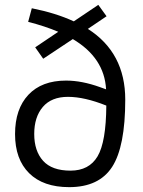

<svg xmlns="http://www.w3.org/2000/svg" viewBox="-20 -762 588 791"><path d="M342 -643Q496 -545 496 -351.5Q496 -158 442 -74.5Q388 9 265 9Q158 9 100 -48.5Q42 -106 42 -209.5Q42 -313 97 -371.5Q152 -430 252 -430Q317 -430 392 -403L417 -394Q410 -524 280 -601L158 -520L125 -567L220 -631Q166 -654 96 -672L111 -728Q211 -708 284 -674L385 -742L419 -695ZM418 -327Q328 -363 260 -363Q192 -363 156.5 -321.5Q121 -280 121 -210Q121 -140 157.5 -99.5Q194 -59 270.5 -59Q347 -59 382 -118Q417 -177 418 -327Z"/></svg>

Font: Titillium Web[RUS by Daymarius]
Style: Regular
Weight: 400
Designer: Cyrillization by Daymarius
Foundry: Cyrillization by Daymarius
Version: Version 1.002 September 11, 2018